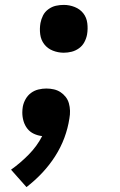

<svg xmlns="http://www.w3.org/2000/svg" viewBox="-20 -548 490 783"><path d="M88 215 25 144Q63 117 97 82.5Q131 48 152 7Q134 5 118 -2.5Q102 -10 91.5 -23.5Q81 -37 76 -54Q71 -71 71 -89Q71 -95 71.5 -101Q72 -107 73 -113Q76 -129 84.5 -144Q93 -159 106.5 -169Q120 -179 136.5 -183Q153 -187 169 -187Q185 -187 200 -183.5Q215 -180 227 -172Q239 -164 248 -152.5Q257 -141 261 -126.5Q265 -112 265.5 -96.5Q266 -81 263 -65Q257 -25 242.5 14Q228 53 205 89Q182 125 152.5 156.5Q123 188 88 215ZM240 -333Q217 -333 195.5 -341.5Q174 -350 160.5 -367.5Q147 -385 144 -408Q141 -431 145 -454Q148 -470 155.5 -485Q163 -500 177.5 -510.5Q192 -521 208 -524.5Q224 -528 240 -528Q263 -528 284.5 -519.5Q306 -511 319.5 -494Q333 -477 336 -453.5Q339 -430 335 -407Q332 -391 324 -376Q316 -361 302 -351Q288 -341 272 -337Q256 -333 240 -333Z"/></svg>

Font: Iosevka Etoile
Style: Bold Italic
Weight: 700
Italic angle: -9°
Designer: Belleve Invis
Foundry: Belleve Invis
Version: Version 28.1.0; ttfautohint (v1.8.4)